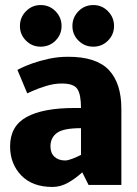

<svg xmlns="http://www.w3.org/2000/svg" viewBox="-20 -733 543 761"><path d="M180 -153Q180 -126 196 -111.5Q212 -97 238 -97Q249 -97 266 -103.5Q283 -110 301 -119V-225Q231 -225 205.5 -206Q180 -187 180 -153ZM188 8Q108 8 64 -38Q20 -84 20 -153Q20 -233 85 -269Q150 -305 276 -305H301Q301 -359 286.5 -380.5Q272 -402 225 -402Q194 -402 162 -392Q130 -382 109 -372.5Q88 -363 88 -363L49 -456Q49 -456 65 -464Q81 -472 109 -482Q137 -492 173.5 -500Q210 -508 250 -508Q362 -508 411.5 -455.5Q461 -403 461 -302V0H331L306 -50Q280 -26 250 -9Q220 8 188 8ZM141 -548Q107 -548 83 -572Q59 -596 59 -630Q59 -664 83 -688.5Q107 -713 141 -713Q176 -713 200 -688.5Q224 -664 224 -630Q224 -596 200 -572Q176 -548 141 -548ZM350 -548Q315 -548 291 -572Q267 -596 267 -630Q267 -664 291 -688.5Q315 -713 350 -713Q384 -713 408 -688.5Q432 -664 432 -630Q432 -596 408 -572Q384 -548 350 -548Z"/></svg>

Font: Epunda Sans ExtraBold
Style: Regular
Weight: 800
Designer: Simon Atzbach
Foundry: typofactur
Version: Version 2.204; ttfautohint (v1.8.4.7-5d5b)